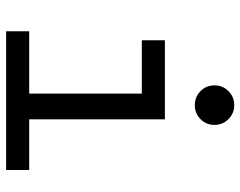

<svg xmlns="http://www.w3.org/2000/svg" viewBox="-99 -685 784 626"><g transform="rotate(90 293.0 -372.0)"><path d="M82 0V-75.2H285.2V-442.4H111.3V-517.6H369.1V-75.2H534.2V0ZM322.8 -615.2Q295.9 -615.2 277.1 -633.8Q258.3 -652.3 258.3 -679.2Q258.3 -706.1 277.1 -724.9Q295.9 -743.7 322.8 -743.7Q349.6 -743.7 368.4 -724.9Q387.2 -706.1 387.2 -679.2Q387.2 -652.3 368.4 -633.8Q349.6 -615.2 322.8 -615.2Z"/></g></svg>

Font: CaskaydiaMono NF SemiLight
Style: Regular
Weight: 350
Designer: Aaron Bell
Foundry: Saja Typeworks
Version: Version 2111.001; ttfautohint (v1.8.4);Nerd Fonts 3.1.1